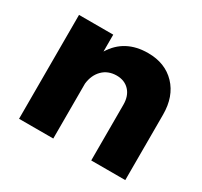

<svg xmlns="http://www.w3.org/2000/svg" viewBox="-119 -707 912 866"><g transform="rotate(30 337.0 -274.0)"><path d="M424.8 -547.9Q513.7 -547.9 567.4 -491.7Q621.1 -435.5 621.1 -340.8V0H443.8V-290Q443.8 -335.9 418.9 -362.5Q394 -389.2 352.1 -389.2Q307.6 -388.7 279.5 -360.6Q251.5 -332.5 246.1 -286.1V0H67.9V-541H246.1V-453.1Q304.2 -547.9 424.8 -547.9Z"/></g></svg>

Font: Montserrat-Arabic
Style: Bold
Weight: 700
Designer: Mohamed Gaber
Foundry: Kief Type Foundry
Version: Version 5.008;PS 005.008;hotconv 1.0.88;makeotf.lib2.5.64775